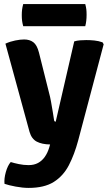

<svg xmlns="http://www.w3.org/2000/svg" viewBox="-20 -700 533 939"><path d="M362.5 -13.5Q344 55.5 316.8 108Q289.5 160.5 243 189.8Q196.5 219 120 219Q91 219 56.5 212.5Q22 206 2 199Q-0.5 173.5 8.5 141.5Q17.5 109.5 32.5 92.5Q48 97.5 72 102.5Q96 107.5 120 107.5Q146.5 107.5 166 97Q185.5 86.5 199.2 67Q213 47.5 221 20.5L225 6.5Q185.5 6 160 -7.2Q134.5 -20.5 124.5 -55L6.5 -486.5Q29.5 -497 54.5 -502Q79.5 -507 98 -507Q125 -507 143 -493.5Q161 -480 170.5 -443L220 -245.5Q225 -228 229.5 -203Q234 -178 238 -153.5Q242 -129 244.5 -112Q245.5 -105 252.5 -105L343 -497.5Q355.5 -501.5 371.8 -502.8Q388 -504 402 -504Q421 -504 441.2 -502Q461.5 -500 481.5 -493L487 -483.5ZM93.5 -572Q89.5 -586.5 88 -598.5Q86.5 -610.5 86.5 -626Q86.5 -640.5 88 -652.8Q89.5 -665 93.5 -680H397Q401 -665 402.2 -654.2Q403.5 -643.5 403.5 -627.5Q403.5 -596.5 397 -572Z"/></svg>

Font: Signika Negative Light
Style: Bold
Weight: 700
Version: Version 2.001